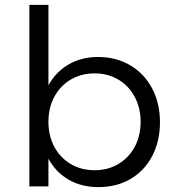

<svg xmlns="http://www.w3.org/2000/svg" viewBox="-20 -762 716 785"><path d="M634 -262Q634 -185 602.5 -124.5Q571 -64 514 -30.5Q457 3 383 3Q313 3 260.5 -27.5Q208 -58 178 -113V0H100V-742H178V-413Q208 -468 260.5 -498.5Q313 -529 381 -529Q455 -529 512.5 -495Q570 -461 602 -400.5Q634 -340 634 -262ZM555 -264Q555 -320 531 -365.5Q507 -411 464 -436.5Q421 -462 367 -462Q312 -462 269 -436.5Q226 -411 202 -366Q178 -321 178 -264Q178 -207 202 -162Q226 -117 269 -91.5Q312 -66 367 -66Q421 -66 464 -91.5Q507 -117 531 -162Q555 -207 555 -264Z"/></svg>

Font: Kalaa
Style: Regular
Weight: 400
Version: Version 1.20 June 5, 2016